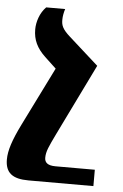

<svg xmlns="http://www.w3.org/2000/svg" viewBox="-63 -530 515 807"><g transform="rotate(5 195.0 -126.5)"><path d="M179 -492H99C73 -466 61 -427 61 -396C61 -352 77 -318 113 -284L161 -239L38 9C5 76 -10 121 -10 159C-10 215 20 239 88 239H362V170H196C163 170 150 158 150 138C150 111 161 89 187 35L334 -266L210 -377C175 -408 171 -424 171 -446C171 -460 174 -477 179 -492Z"/></g></svg>

Font: Noto Serif Armenian ExtraCondensed ExtraBold
Style: Regular
Weight: 800
Width: 2
Designer: Monotype Design Team
Foundry: Monotype Imaging Inc.
Version: Version 2.008